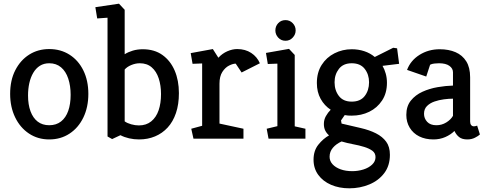

<svg xmlns="http://www.w3.org/2000/svg" viewBox="-20 -752 2644 1041"><path d="M247 4Q185 4 137 -28Q89 -60 62 -116Q35 -172 35 -243Q35 -317 63 -371.5Q91 -426 138.5 -456Q186 -486 247 -486Q309 -486 357 -455.5Q405 -425 432 -370Q459 -315 459 -243Q459 -171 432 -115Q405 -59 357 -27.5Q309 4 247 4ZM247 -73Q285 -73 311 -93.5Q337 -114 350 -151Q363 -188 363 -238Q363 -287 350 -326Q337 -365 311 -387Q285 -409 247 -409Q218 -409 196.5 -395.5Q175 -382 160.5 -357.5Q146 -333 139 -301.5Q132 -270 132 -234Q132 -185 145.5 -148.5Q159 -112 184.5 -92.5Q210 -73 247 -73Z M588 2 563 -12V-656L507 -652L497 -713L625 -732L656 -699V-458Q675 -470 700 -477.5Q725 -485 754 -485Q817 -485 860.5 -454Q904 -423 927 -369.5Q950 -316 950 -247Q950 -186 934 -139Q918 -92 889 -60.5Q860 -29 820.5 -12.5Q781 4 734 4Q706 4 680 -2Q654 -8 633 -19ZM733 -72Q773 -72 800 -94Q827 -116 840 -154Q853 -192 853 -242Q853 -289 840.5 -327Q828 -365 802.5 -387Q777 -409 738 -409Q715 -409 692 -399.5Q669 -390 656 -375V-94Q670 -84 691.5 -78Q713 -72 733 -72Z M1029 0 1017 -54 1076 -70V-408L1024 -406L1014 -464L1134 -486L1164 -439Q1185 -462 1212.5 -474Q1240 -486 1266 -486Q1310 -486 1342 -465Q1374 -444 1389 -409L1290 -359L1258 -407Q1243 -407 1222 -396.5Q1201 -386 1185.5 -362Q1170 -338 1170 -298V-82L1300 -54V0Z M1436 0 1426 -54 1484 -68V-407L1432 -405L1422 -465L1547 -487L1578 -454V-67L1636 -54V0ZM1528 -531Q1504 -531 1488.5 -548Q1473 -565 1473 -587Q1473 -610 1488.5 -626.5Q1504 -643 1528 -643Q1551 -643 1567 -626.5Q1583 -610 1583 -587Q1583 -565 1567 -548Q1551 -531 1528 -531Z M1874 269Q1819 269 1775 250Q1731 231 1705.5 196Q1680 161 1680 114Q1680 65 1706 32.5Q1732 0 1764 -18Q1751 -29 1743.5 -44Q1736 -59 1736 -80Q1736 -103 1747 -122.5Q1758 -142 1773 -157Q1739 -179 1718.5 -216Q1698 -253 1698 -302Q1698 -359 1724 -400Q1750 -441 1793.5 -463Q1837 -485 1887 -485Q1923 -485 1955 -474.5Q1987 -464 2012 -443L2112 -493L2133 -490L2144 -406L2054 -395Q2065 -376 2071.5 -352.5Q2078 -329 2078 -303Q2078 -247 2051.5 -207Q2025 -167 1982 -146Q1939 -125 1887 -125Q1877 -125 1867.5 -125.5Q1858 -126 1849 -128L1829 -99L1832 -82L1935 -58Q1983 -47 2018.5 -29Q2054 -11 2074 16.5Q2094 44 2094 87Q2094 146 2063.5 186.5Q2033 227 1982.5 248Q1932 269 1874 269ZM1890 176Q1921 176 1950 167Q1979 158 1997.5 140.5Q2016 123 2016 100Q2016 78 1999 65.5Q1982 53 1954.5 44.5Q1927 36 1894.5 30Q1862 24 1832 15Q1803 28 1785 49Q1767 70 1767 98Q1767 121 1783 138.5Q1799 156 1826.5 166Q1854 176 1890 176ZM1887 -201Q1934 -201 1957.5 -231.5Q1981 -262 1981 -306Q1981 -348 1957.5 -378.5Q1934 -409 1887 -409Q1841 -409 1817.5 -378.5Q1794 -348 1794 -306Q1794 -262 1817.5 -231.5Q1841 -201 1887 -201Z M2330 4Q2286 4 2253 -12.5Q2220 -29 2201.5 -59.5Q2183 -90 2183 -129Q2183 -176 2207.5 -206.5Q2232 -237 2270.5 -254.5Q2309 -272 2353 -279.5Q2397 -287 2436 -288V-360Q2436 -381 2416.5 -395Q2397 -409 2360 -409Q2349 -409 2335 -407.5Q2321 -406 2312 -401L2291 -337L2187 -373Q2206 -424 2254.5 -454.5Q2303 -485 2364 -485Q2413 -485 2450 -469Q2487 -453 2508 -419.5Q2529 -386 2529 -333V-93Q2529 -81 2534.5 -74Q2540 -67 2550 -67Q2555 -67 2560 -68.5Q2565 -70 2567 -71L2582 -23Q2574 -15 2555.5 -5.5Q2537 4 2514 4Q2485 4 2469 -9Q2453 -22 2444 -42Q2424 -22 2394.5 -9Q2365 4 2330 4ZM2346 -73Q2375 -73 2399.5 -88Q2424 -103 2436 -124V-217Q2414 -217 2387 -213.5Q2360 -210 2335.5 -201.5Q2311 -193 2295 -177Q2279 -161 2279 -135Q2279 -110 2296 -91.5Q2313 -73 2346 -73Z"/></svg>

Font: Kreon Light
Style: Regular
Weight: 400
Version: Version 2.002